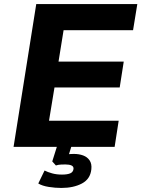

<svg xmlns="http://www.w3.org/2000/svg" viewBox="-20 -725 698 948"><path d="M47 0 159 -705H658L637 -576H294L269 -421H591L571 -293H249L222 -129H566L546 0ZM283 203Q253 203 221 198Q189 193 169 181L200 117Q216 125 237.5 131Q259 137 286 137Q312 137 326.5 131Q341 125 343 109Q344 97 333 92Q322 87 303 87Q295 87 281.5 87.5Q268 88 256 92L238 72L267 -20H338L313 61L283 44Q295 39 312 37Q329 35 345 35Q370 35 390.5 42.5Q411 50 422.5 67Q434 84 431 111Q426 159 384.5 181Q343 203 283 203Z"/></svg>

Font: Nunito Sans 8pt ExtraBold
Style: Italic
Weight: 800
Italic angle: -9°
Version: Version 3.101;gftools[0.9.27]